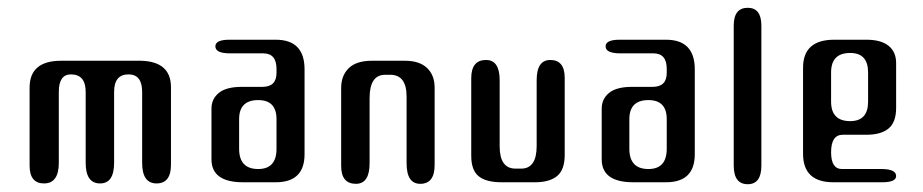

<svg xmlns="http://www.w3.org/2000/svg" viewBox="-20 -468 2369 493"><path d="M273 -232V-50Q273 3 237 3Q200 3 200 -50V-232Q200 -277 162 -277Q131 -277 131 -232V-50Q131 3 93 3Q56 3 56 -43V-243Q56 -312 137 -312H342Q419 -310 419 -244V-45Q419 3 382 3Q345 3 345 -50V-232Q345 -277 310 -277Q273 -277 273 -232Z M656 -331H571Q533 -331 533 -349Q533 -366 569 -366H688Q762 -366 762 -290V-72Q762 0 688 0H604Q523 0 523 -59V-189Q523 -214 542 -229.5Q561 -245 601 -245H654Q690 -245 690 -281V-291Q690 -331 656 -331ZM594 -162V-86Q594 -34 643 -34Q690 -34 690 -86V-162Q690 -211 643 -211Q594 -211 594 -162Z M1024 -220Q1024 -276 982 -276H969Q929 -276 929 -216V-49Q929 4 894 4Q856 4 856 -42V-242Q856 -274 875.5 -293Q895 -312 935 -312H1020Q1057 -312 1076.5 -293.5Q1096 -275 1096 -243V-44Q1096 4 1059 4Q1024 4 1024 -49Z M1358 -93V-262Q1358 -314 1393 -314Q1430 -314 1430 -268V-70Q1430 -32 1410.5 -16Q1391 0 1354 0H1268Q1228 0 1209 -15.5Q1190 -31 1190 -68V-267Q1190 -314 1228 -314Q1263 -314 1263 -262V-92Q1263 -35 1304 -35H1318Q1358 -35 1358 -93Z M1658 -331H1573Q1535 -331 1535 -349Q1535 -366 1571 -366H1690Q1764 -366 1764 -290V-72Q1764 0 1690 0H1606Q1525 0 1525 -59V-189Q1525 -214 1544 -229.5Q1563 -245 1603 -245H1656Q1692 -245 1692 -281V-291Q1692 -331 1658 -331ZM1596 -162V-86Q1596 -34 1645 -34Q1692 -34 1692 -86V-162Q1692 -211 1645 -211Q1596 -211 1596 -162Z M1900 5Q1864 5 1864 -43V-402Q1864 -448 1900 -448Q1935 -448 1935 -402V-43Q1935 5 1900 5Z M2142 -34H2243Q2281 -34 2281 -16Q2281 0 2245 0H2120Q2042 0 2042 -73V-294Q2042 -366 2122 -366H2205Q2242 -366 2261.5 -350.5Q2281 -335 2281 -306V-191Q2281 -154 2261.5 -138Q2242 -122 2205 -122H2144Q2114 -122 2114 -77Q2114 -34 2142 -34ZM2114 -282V-207Q2114 -157 2163 -157Q2209 -157 2209 -207V-282Q2209 -332 2163 -332Q2114 -332 2114 -282Z"/></svg>

Font: Cute Font
Style: Regular
Weight: 400
Designer: TypoDesign Lab.inc.
Foundry: TypoDesign Lab.inc.
Version: Version 1.00